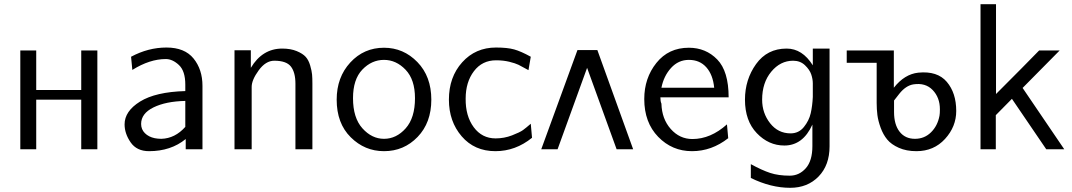

<svg xmlns="http://www.w3.org/2000/svg" viewBox="-20 -713 5121 917"><path d="M77 0V-472H153V-283H368V-472H445V0H368V-237H153V0Z M575 -119Q575 -182 649 -228Q723 -274 865 -278V-309Q865 -374 834.5 -402.5Q804 -431 772 -431Q695 -431 612 -379L606 -442Q688 -486 775 -486Q862 -486 904.5 -433.5Q947 -381 947 -303V0H867V-49Q796 9 692 9Q633 9 604 -33Q575 -75 575 -119ZM654 -121Q654 -95 672 -77Q690 -59 719 -53Q734 -50 751 -50Q816 -52 865 -107V-231Q772 -229 713 -200Q654 -171 654 -121Z M1100 0V-473H1178V-389Q1233 -481 1328 -481Q1368 -481 1397 -469Q1426 -457 1440 -441.5Q1454 -426 1461.5 -400Q1469 -374 1470.5 -357Q1472 -340 1472 -314V0H1391V-313Q1391 -367 1369.5 -395Q1348 -423 1290 -423Q1249 -423 1215.5 -377Q1182 -331 1182 -298V0Z M1588 -237Q1588 -344 1653 -414.5Q1718 -485 1814 -485Q1907 -485 1973.5 -416.5Q2040 -348 2040 -237Q2040 -127 1974.5 -59Q1909 9 1814 9Q1722 9 1655 -57.5Q1588 -124 1588 -237ZM1666 -244Q1666 -150 1711 -100Q1756 -50 1814 -50Q1873 -50 1917.5 -100Q1962 -150 1962 -244Q1962 -333 1917 -380Q1872 -427 1814 -427Q1755 -427 1710.5 -380.5Q1666 -334 1666 -244Z M2124 -237Q2124 -345 2187.5 -415.5Q2251 -486 2349 -486Q2403 -486 2435.5 -477Q2468 -468 2515 -442L2504 -378Q2472 -396 2456.5 -403.5Q2441 -411 2412.5 -418Q2384 -425 2349 -425Q2283 -425 2243.5 -373Q2204 -321 2204 -242Q2203 -159 2242.5 -105.5Q2282 -52 2347 -52Q2388 -52 2425.5 -66.5Q2463 -81 2477.5 -91.5Q2492 -102 2515 -122L2521 -55Q2442 9 2346 9Q2246 9 2185 -62Q2124 -133 2124 -237Z M3004 0H2925L2784 -389L2643 0H2565L2738 -474H2833Z M3057 -240Q3057 -340 3115 -412.5Q3173 -485 3270 -485Q3351 -485 3405.5 -429Q3460 -373 3460 -248H3134Q3134 -229 3139 -218Q3141 -145 3183.5 -97Q3226 -49 3287 -49Q3374 -49 3452 -119L3458 -53Q3379 9 3285 9Q3190 9 3123.5 -59.5Q3057 -128 3057 -240ZM3139 -294H3391Q3385 -356 3353.5 -391.5Q3322 -427 3270 -427Q3220 -427 3185 -388.5Q3150 -350 3139 -294Z M3538 -237Q3538 -333 3591 -407Q3644 -481 3737 -481Q3812 -481 3862 -401V-481H3942V-14Q3942 76 3889.5 130Q3837 184 3754 184Q3662 184 3566 137V71Q3619 100 3658.5 113Q3698 126 3752 126Q3797 126 3828.5 90.5Q3860 55 3860 -15V-118Q3815 -18 3726 -18Q3651 -18 3594.5 -77Q3538 -136 3538 -237ZM3620 -237Q3620 -173 3658 -124.5Q3696 -76 3756 -76Q3795 -76 3819.5 -106.5Q3844 -137 3852 -172Q3860 -207 3862 -250V-315Q3862 -335 3854.5 -357.5Q3847 -380 3824.5 -401.5Q3802 -423 3768 -423Q3707 -423 3663.5 -370.5Q3620 -318 3620 -237Z M4366 -366Q4457 -375 4502 -322Q4547 -269 4547 -183Q4547 -108 4493.5 -49.5Q4440 9 4357 9Q4309 9 4273 -7Q4237 -23 4217.5 -46.5Q4198 -70 4186 -103Q4174 -136 4170.5 -163.5Q4167 -191 4167 -221V-413H4024V-472H4249V-294Q4300 -359 4366 -366ZM4250 -233V-178Q4250 -118 4276.5 -84Q4303 -50 4350 -50Q4395 -50 4426.5 -81Q4458 -112 4467 -160Q4469 -170 4469 -191Q4469 -247 4434.5 -283Q4400 -319 4342 -310Q4306 -304 4275 -265Z M4663 0V-693H4737V-264Q4875 -402 4943 -472H5041L4864 -293L5063 0H4977L4813 -241Q4788 -215 4736 -163V0Z"/></svg>

Font: Coval
Style: Light
Weight: 300
Foundry: Context Ltd
Version: Version 001.000